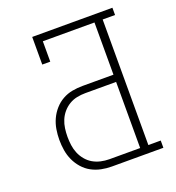

<svg xmlns="http://www.w3.org/2000/svg" viewBox="-133 -841 866 947"><g transform="rotate(-20 300.0 -367.5)"><path d="M293 0Q265 0 238 -5.5Q211 -11 187 -24Q163 -37 144.5 -58Q126 -79 114.5 -104Q103 -129 98.5 -156.5Q94 -184 94 -212Q94 -239 98.5 -266.5Q103 -294 114.5 -319Q126 -344 144.5 -365Q163 -386 187 -399.5Q211 -413 238 -418Q265 -423 293 -423H455V-697H184V-590H142V-735H563V-697H498V-38H563V0ZM455 -38V-385H293Q271 -385 249 -380.5Q227 -376 208 -364.5Q189 -353 174.5 -336Q160 -319 151.5 -298.5Q143 -278 140 -256Q137 -234 137 -212Q137 -190 140 -168Q143 -146 151.5 -125.5Q160 -105 174.5 -87.5Q189 -70 208 -59Q227 -48 249 -43Q271 -38 293 -38Z"/></g></svg>

Font: Iosevka Slab XLtEx
Style: Regular
Weight: 200
Width: 7
Monospace: yes
Designer: Belleve Invis
Foundry: Belleve Invis
Version: Version 11.1.0; ttfautohint (v1.8.3)